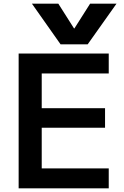

<svg xmlns="http://www.w3.org/2000/svg" viewBox="-20 -1020 674 1040"><path d="M81 -730H569V-622H206V-434H549V-328H206V-108H569V0H81ZM296 -1000 381 -866H383L468 -1000H611L455 -780H308L153 -1000Z"/></svg>

Font: Enso SemiBold
Style: Regular
Weight: 600
Designer: Coji Morishita
Foundry: UNDERFOREST DESIGN
Version: Version 1.000